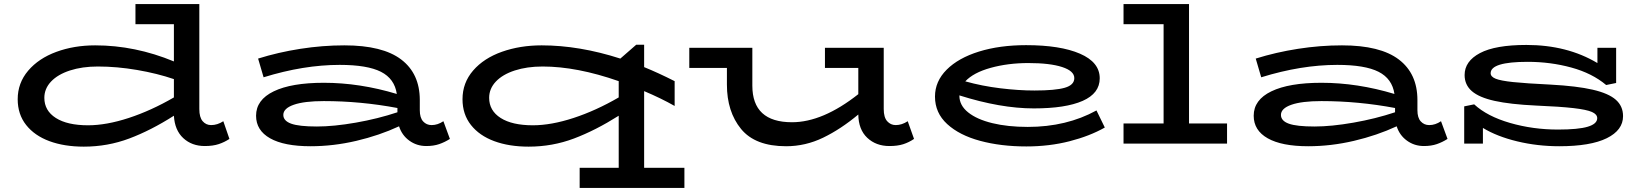

<svg xmlns="http://www.w3.org/2000/svg" viewBox="-20 -706 8085 944"><path d="M1108 -23Q1084 -7 1055.5 2.5Q1027 12 987 12Q923 12 881 -27Q839 -66 835 -137Q722 -65 615.5 -25Q509 15 392 15Q296 15 223 -12Q150 -39 108.5 -91.5Q67 -144 67 -218Q67 -298 118.5 -358.5Q170 -419 257 -451Q344 -483 448 -483Q644 -483 835 -404V-587H646V-686H960V-170Q960 -129 976.5 -110Q993 -91 1018 -91Q1049 -91 1078 -110ZM413 -90Q503 -90 613 -126Q723 -162 835 -227V-317Q753 -345 654 -362Q555 -379 461 -379Q384 -379 324 -359.5Q264 -340 231 -305Q198 -270 198 -225Q198 -162 254.5 -126Q311 -90 413 -90Z M2192 -23Q2167 -7 2139.5 2.5Q2112 12 2076 12Q2029 12 1992.5 -14.5Q1956 -41 1942 -85Q1845 -40 1732 -13.5Q1619 13 1507 13Q1377 13 1308 -26Q1239 -65 1239 -137Q1239 -215 1326 -257Q1413 -299 1572 -299Q1749 -299 1931 -244Q1920 -319 1853 -353Q1786 -387 1650 -387Q1473 -387 1276 -326L1249 -418Q1348 -449 1457 -466Q1566 -483 1673 -483Q1861 -483 1952.5 -413.5Q2044 -344 2044 -214V-164Q2044 -127 2060.5 -109Q2077 -91 2102 -91Q2132 -91 2160 -110ZM1538 -84Q1621 -84 1729.5 -103Q1838 -122 1934 -154V-175Q1753 -209 1572 -209Q1476 -209 1424.5 -191Q1373 -173 1373 -141Q1373 -112 1411.5 -98Q1450 -84 1538 -84Z M3345 119V218H2830V119H3022V-137Q2908 -65 2802 -25Q2696 15 2579 15Q2483 15 2410 -12Q2337 -39 2295.5 -91.5Q2254 -144 2254 -218Q2254 -299 2306.5 -359.5Q2359 -420 2448 -451.5Q2537 -483 2643 -483Q2828 -483 3030 -418L3108 -486H3147V-376Q3216 -348 3297 -307V-185Q3230 -223 3147 -258V119ZM3022 -227V-307Q2816 -379 2648 -379Q2571 -379 2511 -359.5Q2451 -340 2418 -305Q2385 -270 2385 -225Q2385 -162 2441.5 -126Q2498 -90 2600 -90Q2690 -90 2800 -126Q2910 -162 3022 -227Z M4474 -23Q4449 -6 4421 3Q4393 12 4353 12Q4287 12 4244 -28.5Q4201 -69 4200 -143Q4114 -71 4027 -29Q3940 13 3845 13Q3693 13 3623.5 -72Q3554 -157 3554 -290V-372H3369V-471H3679V-285Q3679 -105 3874 -105Q4025 -105 4200 -243V-372H4036V-471H4325V-170Q4325 -129 4342 -110Q4359 -91 4384 -91Q4414 -91 4443 -110Z M5412 -79Q5338 -37 5238.5 -11.5Q5139 14 5026 14Q4901 14 4799 -13.5Q4697 -41 4637 -96Q4577 -151 4577 -231Q4577 -306 4634.5 -363.5Q4692 -421 4793.5 -452.5Q4895 -484 5025 -484Q5193 -484 5290 -442Q5387 -400 5387 -321Q5387 -247 5303 -210Q5219 -173 5063 -173Q4899 -173 4697 -237V-235Q4697 -188 4740 -153.5Q4783 -119 4859 -100.5Q4935 -82 5033 -82Q5224 -82 5371 -163ZM4726 -306Q4808 -283 4898 -272Q4988 -261 5066 -261Q5168 -261 5215 -274.5Q5262 -288 5262 -322Q5262 -357 5202 -376.5Q5142 -396 5036 -396Q4936 -396 4851 -372.5Q4766 -349 4726 -306Z M6013 -99V0H5504V-99H5701V-587H5504V-686H5826V-99Z M7097 -23Q7072 -7 7044.5 2.5Q7017 12 6981 12Q6934 12 6897.5 -14.5Q6861 -41 6847 -85Q6750 -40 6637 -13.5Q6524 13 6412 13Q6282 13 6213 -26Q6144 -65 6144 -137Q6144 -215 6231 -257Q6318 -299 6477 -299Q6654 -299 6836 -244Q6825 -319 6758 -353Q6691 -387 6555 -387Q6378 -387 6181 -326L6154 -418Q6253 -449 6362 -466Q6471 -483 6578 -483Q6766 -483 6857.5 -413.5Q6949 -344 6949 -214V-164Q6949 -127 6965.5 -109Q6982 -91 7007 -91Q7037 -91 7065 -110ZM6443 -84Q6526 -84 6634.5 -103Q6743 -122 6839 -154V-175Q6658 -209 6477 -209Q6381 -209 6329.5 -191Q6278 -173 6278 -141Q6278 -112 6316.5 -98Q6355 -84 6443 -84Z M7960 -135Q7960 -66 7880 -26.5Q7800 13 7646 13Q7539 13 7439.5 -11Q7340 -35 7271 -77V0H7179V-183L7228 -193Q7292 -134 7404.5 -101.5Q7517 -69 7640 -69Q7740 -69 7786.5 -83Q7833 -97 7833 -125Q7833 -144 7807 -155.5Q7781 -167 7716 -174.5Q7651 -182 7532 -187Q7405 -193 7328.5 -210Q7252 -227 7216.5 -258Q7181 -289 7181 -337Q7181 -405 7256.5 -445Q7332 -485 7485 -485Q7685 -485 7834 -396V-471H7926V-298L7877 -288Q7808 -346 7705.5 -374Q7603 -402 7491 -402Q7309 -402 7309 -346Q7309 -329 7333.5 -319Q7358 -309 7419.5 -302.5Q7481 -296 7604 -290Q7733 -283 7811 -265Q7889 -247 7924.5 -215.5Q7960 -184 7960 -135Z"/></svg>

Font: BioRhyme Expanded
Style: Bold
Weight: 700
Width: 7
Designer: Aoife Mooney
Foundry: Aoife Mooney Type
Version: Version 1.000